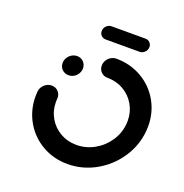

<svg xmlns="http://www.w3.org/2000/svg" viewBox="-120 -760 834 870"><g transform="rotate(20 297.5 -324.5)"><path d="M120.4 -420Q120.4 -433.7 127.6 -445.7Q134.8 -457.8 146.7 -464.8Q158.5 -471.9 172.2 -471.9Q190.7 -471.9 203.1 -459.3Q215.6 -446.7 215.6 -428.1Q215.6 -414.4 208.5 -402.6Q201.5 -390.7 189.6 -383.7Q177.8 -376.7 164.1 -376.7Q145.6 -376.7 133 -389.1Q120.4 -401.5 120.4 -420ZM291.1 -469.6Q291.1 -483.3 298.3 -495.4Q305.6 -507.4 317.4 -514.4Q329.3 -521.5 343 -521.5Q410 -521.5 465 -490Q520 -458.5 551.5 -403.9Q583 -349.3 583 -283Q583 -271.5 581.9 -259.3Q575.6 -187.8 535.2 -127.6Q494.8 -67.4 431.7 -32.2Q368.5 3 297 3Q229.6 3 174.6 -28.7Q119.6 -60.4 88.1 -115.2Q56.7 -170 56.7 -236.3Q56.7 -247.8 57.8 -259.3Q59.6 -278.9 74.8 -293Q90 -307 109.6 -307Q122.6 -307 133 -300.6Q143.3 -294.1 148.7 -283.1Q154.1 -272.2 153 -259.3Q152.2 -248.9 152.2 -244.4Q152.2 -202.2 172.2 -167.4Q192.2 -132.6 227.2 -112.4Q262.2 -92.2 305.2 -92.2Q350.7 -92.2 391.1 -114.6Q431.5 -137 457.2 -175.4Q483 -213.7 486.7 -259.3Q487.4 -269.6 487.4 -274.1Q487.4 -316.3 467.4 -351.1Q447.4 -385.9 412.4 -406.1Q377.4 -426.3 334.4 -426.3Q315.9 -426.3 303.5 -438.7Q291.1 -451.1 291.1 -469.6ZM237.4 -616.7Q237.4 -631.1 248 -641.5Q258.5 -651.9 273 -651.9H435.9Q448.5 -651.9 457 -643.3Q465.6 -634.8 465.6 -621.9Q465.6 -607.4 455 -597Q444.4 -586.7 430.4 -586.7H267.4Q254.4 -586.7 245.9 -595.2Q237.4 -603.7 237.4 -616.7Z"/></g></svg>

Font: 26F Galaxy Sans Extra Bold
Style: Italic
Weight: 800
Italic angle: -5°
Designer: C₂₉H₂₅N₃O₅
Version: Version 1.200